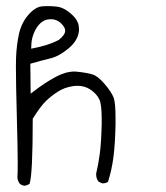

<svg xmlns="http://www.w3.org/2000/svg" viewBox="-20 -483 540 624"><path d="M231.9 -204.1Q253.9 -204.1 271.5 -193.4Q294.4 -178.7 303.2 -159.2Q310.5 -142.6 310.5 -96.7Q310.5 -88.9 310.5 -80.1Q309.1 -21 304.7 13.7Q300.3 48.3 292.5 81.5Q292.5 83 292.5 84Q292.5 96.7 299.8 106.9L311.5 112.8Q313 112.8 313.7 112.8Q314.5 112.8 315.4 112.8Q316.4 112.8 318.1 112.5Q319.8 112.3 321.3 112.1Q322.8 111.8 324 111.3Q325.2 110.8 326.7 110.4Q329.1 109.4 331.1 107.9Q343.3 68.8 348.6 28.3Q354 -12.2 355.5 -78.6Q355.5 -89.4 355.5 -98.6Q355.5 -147.9 349.6 -165Q341.8 -185.1 319.3 -210.9Q297.4 -236.3 280.3 -241.2Q262.7 -246.6 230.5 -250Q226.1 -250.5 221.7 -250.5Q193.8 -250.5 161.6 -233.4Q123.5 -212.9 86.9 -184.1L79.6 -178.7L78.6 -275.9Q112.3 -285.6 142.6 -293Q171.9 -299.8 202.1 -325.2Q232.4 -350.1 236.3 -380.4Q236.8 -384.8 236.8 -389.4Q236.8 -394 235.6 -400.9Q234.4 -407.7 229.5 -416.5Q224.6 -425.8 215.3 -434.1Q189.5 -458.5 165 -461.4Q139.6 -464.4 116.7 -462.4Q94.7 -460.4 72.3 -434.8Q49.8 -409.2 41.7 -372.8Q33.7 -336.4 32.2 -295.4Q31.7 -285.2 31.7 -267.1Q31.7 -213.4 34.7 -104.2Q37.6 4.9 37.6 43.9Q37.6 83 36.6 92.3Q36.6 104 44.4 114.3Q50.8 119.6 59.6 120.6Q68.4 119.6 76.2 114.3Q86.4 82.5 86.4 -95.7V-97.2Q111.8 -137.7 128.7 -154.1Q145.5 -170.4 166.5 -184.1Q188 -198.7 217.8 -203.1Q225.1 -204.1 231.9 -204.1ZM81.5 -330.1Q81.5 -362.3 96.7 -388.7Q112.3 -416 136.2 -419.9Q140.6 -420.4 143.6 -420.4Q146.5 -420.4 149.7 -420.4Q152.8 -420.4 157.7 -418.9Q167.5 -416.5 175.8 -409.7L180.2 -405.3Q191.9 -393.6 191.9 -383.3Q191.9 -370.1 171.4 -353.5Q153.3 -343.8 132.3 -337.2Q111.3 -330.6 81.5 -324.7Z"/></svg>

Font: Bakudai
Style: Light
Weight: 300
Version: Version 1.48